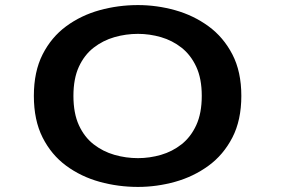

<svg xmlns="http://www.w3.org/2000/svg" viewBox="-20 -726 1140 757"><path d="M524 11Q446 11 372.8 -9.2Q299.5 -29.5 241 -72.5Q182.5 -115.5 148 -183.8Q113.5 -252 113.5 -348Q113.5 -443.5 148 -511.5Q182.5 -579.5 241 -622.5Q299.5 -665.5 372.8 -685.8Q446 -706 524 -706Q598 -706 670.5 -685.8Q743 -665.5 802 -622.5Q861 -579.5 896.2 -511.5Q931.5 -443.5 931.5 -348Q931.5 -252 896.2 -183.8Q861 -115.5 802 -72.5Q743 -29.5 670.5 -9.2Q598 11 524 11ZM524 -102.5Q570 -102.5 614.8 -115.5Q659.5 -128.5 695.8 -157Q732 -185.5 753.8 -232.5Q775.5 -279.5 775.5 -348Q775.5 -416 753.8 -462.8Q732 -509.5 695.8 -538Q659.5 -566.5 614.8 -579.5Q570 -592.5 524 -592.5Q476.5 -592.5 431.2 -579.5Q386 -566.5 349.2 -538Q312.5 -509.5 291 -462.8Q269.5 -416 269.5 -348Q269.5 -279.5 291 -232.5Q312.5 -185.5 349.2 -157Q386 -128.5 431.2 -115.5Q476.5 -102.5 524 -102.5Z"/></svg>

Font: Trispace Expanded SemiBold
Style: Regular
Weight: 600
Width: 7
Designer: Tyler Finck
Foundry: Etcetera Type Company
Version: Version 1.210; ttfautohint (v1.8.3)